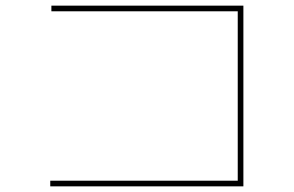

<svg xmlns="http://www.w3.org/2000/svg" viewBox="-20 -700 1040 680"><path d="M158 -40V-60H822V-660H162V-680H842V-40Z"/></svg>

Font: Murecho Thin
Style: Regular
Weight: 100
Designer: Neil Summerour
Foundry: Positype
Version: Version 1.010